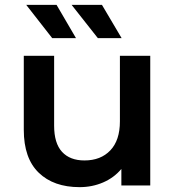

<svg xmlns="http://www.w3.org/2000/svg" viewBox="-20 -764 721 791"><path d="M599 -534V0H480V-68Q450 -32 405 -12.5Q360 7 308 7Q201 7 139.5 -52.5Q78 -112 78 -229V-534H203V-246Q203 -174 235.5 -138.5Q268 -103 328 -103Q395 -103 434.5 -144.5Q474 -186 474 -264V-534ZM88 -744H213L293 -607H195ZM275 -744H400L481 -607H383Z"/></svg>

Font: APTA Sans SemiBold
Style: Bold
Weight: 600
Version: Version 7.200